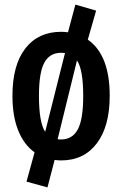

<svg xmlns="http://www.w3.org/2000/svg" viewBox="-20 -681 530 833"><path d="M456 -265Q456 -133 400 -59Q344 15 245 15Q235 15 217 13L186 132L95 107L130 -20Q84 -53 59 -115Q34 -177 34 -265Q34 -399 90 -471Q146 -543 245 -543Q257 -543 275 -541L307 -661L397 -635L361 -509Q456 -443 456 -265ZM149 -265Q149 -150 176 -109L262 -451Q256 -452 245 -452Q196 -452 172.5 -409.5Q149 -367 149 -265ZM341 -265Q341 -379 314 -419L230 -77Q235 -76 245 -76Q294 -76 317.5 -119.5Q341 -163 341 -265Z"/></svg>

Font: Fira Sans Compressed Medium
Style: Regular
Weight: 500
Width: 1
Designer: bBox Type GmbH & Carrois Corporate GbR & Edenspiekermann AG
Foundry: bBox Type GmbH & Carrois Corporate GbR & Edenspiekermann AG
Version: Version 4.301